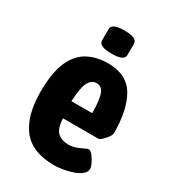

<svg xmlns="http://www.w3.org/2000/svg" viewBox="-174 -795 803 897"><g transform="rotate(30 227.0 -347.0)"><path d="M260 8Q142 8 88 -60.5Q34 -129 34 -258Q34 -362 60.5 -421.5Q87 -481 134 -506Q181 -531 242 -531Q343 -531 385.5 -459.5Q428 -388 428 -262Q428 -253 418 -239Q408 -225 396 -214Q384 -203 377 -203H187Q189 -149 211 -129Q233 -109 267 -109Q292 -109 311.5 -116.5Q331 -124 344.5 -131Q358 -138 363 -138Q374 -138 386 -123Q398 -108 406.5 -90Q415 -72 415 -62Q415 -44 398 -30.5Q381 -17 355.5 -8.5Q330 0 304 4Q278 8 260 8ZM181 -292H293Q293 -362 281.5 -393Q270 -424 241 -424Q216 -424 200.5 -397Q185 -370 181 -292ZM233 -578Q196 -578 179.5 -586Q163 -594 163 -610V-670Q163 -686 179.5 -694Q196 -702 230 -702Q267 -702 283.5 -694Q300 -686 300 -670V-610Q300 -594 284 -586Q268 -578 233 -578Z"/></g></svg>

Font: Asap Condensed VF Beta
Style: Regular
Weight: 400
Designer: Pablo Cosgaya
Foundry: Omnibus-Type
Version: Version 1.008